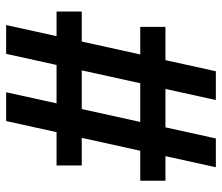

<svg xmlns="http://www.w3.org/2000/svg" viewBox="-70 -688 739 640"><g transform="rotate(-90 300.0 -367.5)"><path d="M63 -18 100 -186H18V-270H118L161 -465H69V-549H180L217 -717H313L276 -549H404L441 -717H537L500 -549H582V-465H482L439 -270H531V-186H420L383 -18H287L324 -186H196L159 -18ZM214 -270H343L386 -465H257Z"/></g></svg>

Font: Iosevka SS04 Medium Extended
Style: Regular
Weight: 500
Width: 7
Monospace: yes
Designer: Belleve Invis
Foundry: Belleve Invis
Version: Version 19.0.0; ttfautohint (v1.8.4)